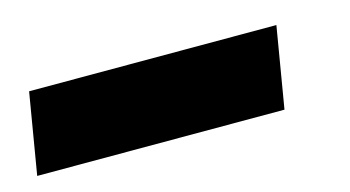

<svg xmlns="http://www.w3.org/2000/svg" viewBox="-81 -84 547 300"><g transform="rotate(-15 192.0 65.5)"><path d="M-48 131 -26 0H374L352 131Z"/></g></svg>

Font: Figtree ExtraBold
Style: Italic
Weight: 800
Italic angle: -9.5°
Foundry: Erik Kennedy
Version: Version 2.001;gftools[0.9.30]